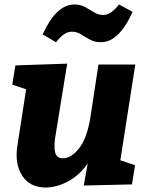

<svg xmlns="http://www.w3.org/2000/svg" viewBox="-20 -826 661 860"><path d="M186 14Q114 14 79.5 -39Q45 -92 58 -174L97 -426L35 -447L49 -533L281 -541L228 -215Q221 -174 226.5 -145.5Q232 -117 262 -117Q299 -117 334.5 -162Q370 -207 385 -301L421 -537H586L519 -108L585 -86L571 0L355 5L373 -94Q334 -39 284 -13Q234 13 186 14ZM432 -637Q404 -637 383 -648.5Q362 -660 343 -672Q324 -684 302 -684Q283 -684 266 -672Q249 -660 231 -637L171 -672Q232 -806 313 -806Q340 -806 361 -794.5Q382 -783 401 -771Q420 -759 442 -759Q461 -759 478 -771Q495 -783 513 -806L574 -773Q513 -637 432 -637Z"/></svg>

Font: Bitter ExtraBold
Style: Italic
Weight: 800
Italic angle: -9°
Designer: Sol Matas, and Bitter project Authors
Foundry: Sol Matas
Version: Version 2.001